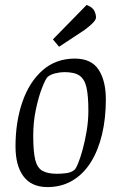

<svg xmlns="http://www.w3.org/2000/svg" viewBox="-20 -751 493 780"><path d="M173 9Q108 9 75.5 -34.5Q43 -78 43 -156Q43 -256 71 -337Q99 -418 153 -465.5Q207 -513 284 -513Q351 -513 380.5 -468Q410 -423 410 -347Q410 -270 394.5 -205Q379 -140 349 -92Q319 -44 274.5 -17.5Q230 9 173 9ZM212 -45Q229 -45 249 -47.5Q269 -50 281 -60Q287 -63 296.5 -85.5Q306 -108 315.5 -142.5Q325 -177 332 -218.5Q339 -260 339 -302Q339 -361 331.5 -395Q324 -429 303.5 -443.5Q283 -458 242 -458Q224 -458 204 -453Q184 -448 173 -438Q165 -430 151 -394.5Q137 -359 126 -307.5Q115 -256 115 -200Q115 -136 123 -102.5Q131 -69 152.5 -57Q174 -45 212 -45ZM220 -561 195 -591 332 -731Q357 -721 363.5 -706.5Q370 -692 370 -681Q370 -672 361 -662Q352 -652 341 -643Q330 -634 323 -629Z"/></svg>

Font: Faustina Light
Style: Italic
Weight: 300
Italic angle: -8°
Designer: Alfonso Garcia
Foundry: http://www.omnibus-type.com
Version: Version 1.200